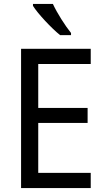

<svg xmlns="http://www.w3.org/2000/svg" viewBox="-20 -964 540 984"><path d="M251 -944H149V-934C173 -895 244 -819 288 -784H344V-795C314 -832 272 -898 251 -944ZM445 0V-78H176V-334H429V-411H176V-636H445V-714H88V0Z"/></svg>

Font: Noto Sans Lao Looped SemiCondensed
Style: Regular
Weight: 400
Width: 4
Designer: Mark Frömberg, Ben Mitchell
Foundry: The Fontpad Ltd
Version: Version 1.003